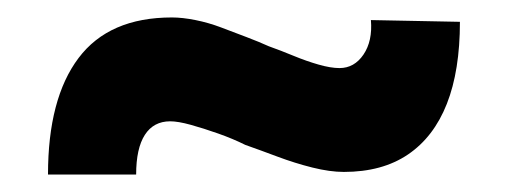

<svg xmlns="http://www.w3.org/2000/svg" viewBox="-20 -406 583 220"><path d="M261 -240Q247 -247 230 -253Q213 -259 198.5 -263Q184 -267 175 -267Q156 -267 146 -251.5Q136 -236 136 -206H35Q35 -293 70 -339.5Q105 -386 177 -386Q189 -386 204 -383Q219 -380 233.5 -374.5Q248 -369 262.5 -363.5Q277 -358 288 -353Q302 -348 316.5 -342Q331 -336 345 -332Q359 -328 369 -328Q386 -328 396.5 -343.5Q407 -359 405 -383L507 -381Q507 -325 492 -287Q477 -249 447.5 -229Q418 -209 374 -209Q358 -209 338 -214Q318 -219 298 -226.5Q278 -234 261 -240Z"/></svg>

Font: Our Lexend SemiBold
Style: Regular
Weight: 600
Designer: Bonnie Shaver-Troup, Thomas Jockin
Foundry: Lexend
Version: Version 1.007